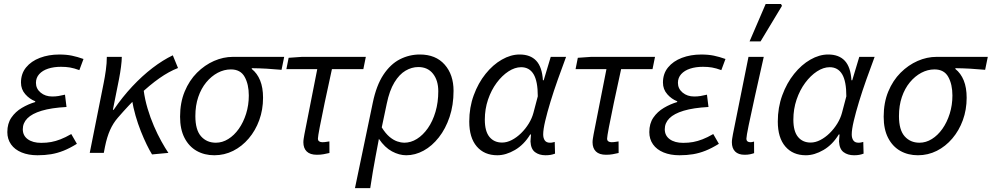

<svg xmlns="http://www.w3.org/2000/svg" viewBox="-20 -774 5021 972"><path d="M169.8 12Q124 12 89.3 -2.3Q54.6 -16.6 35.9 -43.1Q17.1 -69.7 17.1 -105.4Q17.1 -148.7 37.6 -178.6Q58.2 -208.6 90.7 -227.8Q123.1 -247 158.3 -257.4V-261.4Q129.6 -272.4 107.9 -297.2Q86.2 -322 86.2 -356Q86.2 -401.3 112.1 -432.8Q137.9 -464.4 182.1 -481.2Q226.3 -498 280.3 -498Q316 -498 344 -492.2Q371.9 -486.4 402.7 -475.4L381.7 -419Q355 -428.8 334.5 -432.3Q314 -435.8 288.7 -435.8Q252 -435.8 223.5 -426.4Q195.1 -417.1 178.5 -398.7Q162 -380.3 162 -354.6Q162 -325 185.7 -305.2Q209.4 -285.5 244.4 -285.5Q261.3 -285.5 276 -287.9Q290.7 -290.3 309 -294.7L316.7 -232.4Q239.9 -228.2 190.9 -213.4Q142 -198.6 118.7 -175Q95.4 -151.4 95.4 -119.9Q95.4 -87.3 120.7 -69.1Q146 -50.8 188.4 -50.8Q215.9 -50.8 238.8 -55Q261.7 -59.2 286.2 -68.7Q310.7 -78.1 340.8 -95.4L369.3 -46Q333.2 -23.6 301.8 -11.1Q270.3 1.4 238.7 6.7Q207 12 169.8 12Z M434.3 0 504.8 -353.4Q510.8 -382.7 515.8 -418.5Q520.8 -454.3 520.8 -486.1H596.6Q596.6 -466.8 592.6 -435.8Q588.6 -404.7 582.6 -374L551.5 -218.3H555.5Q599.2 -282.4 649.5 -336.2Q699.8 -389.9 752.2 -430Q804.7 -470.1 854.8 -494L881.2 -429.7Q835.4 -412 786.7 -377.8Q737.9 -343.5 685.4 -293.4Q632.9 -243.3 576.5 -177.9Q553 -151 537.2 -115.7Q521.4 -80.4 511.5 -31.3L505.5 0ZM749.7 7.8Q737.3 -12 722.6 -42.2Q707.9 -72.4 693 -109.7Q678.2 -147 666.3 -188.2Q654.5 -229.4 647.7 -270.9L707.3 -317.2Q713.4 -270.8 727.2 -224.5Q741 -178.1 759.3 -135.7Q777.6 -93.3 797.1 -58.4Q816.5 -23.5 832.5 0Z M1064.9 12Q1014.9 12 975.8 -10.1Q936.7 -32.2 914.2 -75.7Q891.6 -119.2 891.6 -183.2Q891.6 -254.4 914.9 -310.6Q938.2 -366.8 977.2 -405.8Q1016.3 -444.8 1063.5 -465.5Q1110.7 -486.1 1158.9 -486.1H1418.7L1405.3 -420.6Q1366.1 -424.3 1329.7 -426.3Q1293.2 -428.4 1254.6 -428.8V-424.8Q1282.1 -403.1 1296.9 -366.8Q1311.7 -330.6 1311.7 -279.1Q1311.7 -218.5 1292.4 -165.6Q1273.1 -112.7 1239 -72.8Q1205 -32.8 1160.5 -10.4Q1115.9 12 1064.9 12ZM1072.8 -51.5Q1105.7 -51.5 1135.6 -70.2Q1165.6 -88.8 1188.9 -121.7Q1212.2 -154.7 1225.9 -198.2Q1239.6 -241.8 1239.6 -290.6Q1239.6 -346.9 1218.6 -384.7Q1197.7 -422.6 1148.8 -422.6Q1114.4 -422.6 1082.1 -405.5Q1049.9 -388.3 1024.2 -357.3Q998.5 -326.2 983.7 -282.9Q969 -239.7 969 -186.4Q969 -116.4 997.7 -84Q1026.5 -51.5 1072.8 -51.5Z M1584.3 9.5Q1549.9 9.5 1532.9 -7.1Q1515.8 -23.6 1515.8 -53.8Q1515.8 -62.4 1517.5 -72.8Q1519.2 -83.1 1521.3 -95.2L1586.1 -424H1429.8L1441.2 -481.4L1508.2 -486.1H1832L1819.4 -424H1660.4Q1639.4 -329.1 1623.5 -253Q1607.5 -177 1598.5 -129.5Q1589.5 -82.1 1589.5 -72.5Q1589.5 -62.5 1595.9 -58.3Q1602.3 -54.1 1611.7 -54.1Q1622.3 -54.1 1630.7 -55.6Q1639.1 -57.1 1647.5 -58.1L1647.8 0.5Q1633.1 3.9 1618.2 6.7Q1603.4 9.5 1584.3 9.5Z M1777 178.5 1867.3 -254.4Q1885.4 -341.7 1921 -395.6Q1956.7 -449.4 2004.3 -473.8Q2052 -498.1 2105.5 -498.1Q2185.8 -498.1 2230.9 -447.2Q2276.1 -396.4 2276.1 -314.1Q2276.1 -241.8 2256 -182Q2235.9 -122.1 2201.6 -78.5Q2167.4 -34.8 2124.6 -11.4Q2081.8 12 2036.6 12Q2000.9 12 1964.4 -7.6Q1928 -27.1 1898.2 -71.1Q1889.3 -24.2 1881.9 15.1Q1874.5 54.5 1867.8 93.6Q1861.1 132.8 1854.3 178.5ZM2026.1 -51.5Q2060.1 -51.5 2090.8 -70.8Q2121.6 -90.1 2146.1 -125.1Q2170.7 -160.2 2184.7 -208Q2198.8 -255.7 2198.8 -312.1Q2198.8 -367 2172 -400.8Q2145.3 -434.6 2097.6 -434.6Q2064.3 -434.6 2032.9 -416.1Q2001.5 -397.7 1976.6 -356.7Q1951.6 -315.7 1937.9 -248.9L1912.6 -129Q1932.1 -97.8 1952.2 -81Q1972.4 -64.2 1991.7 -57.9Q2010.9 -51.5 2026.1 -51.5Z M2497.7 12Q2431.8 12 2393.7 -32.4Q2355.6 -76.8 2355.6 -158.5Q2355.6 -229.9 2378.3 -291.8Q2400.9 -353.7 2438.2 -400Q2475.4 -446.4 2520.6 -472.2Q2565.7 -498.1 2610.7 -498.1Q2665.1 -498.1 2694.7 -466.5Q2724.3 -434.8 2728.5 -367.7H2732.5L2768.1 -486.1H2845.8Q2824.9 -430.1 2804.1 -371.7Q2783.3 -313.3 2766.8 -259Q2750.3 -204.7 2740.1 -161.5Q2729.9 -118.2 2729.9 -93.6Q2729.9 -75 2737.9 -63.3Q2745.9 -51.5 2764.5 -51.5Q2772.4 -51.5 2778.1 -53Q2783.9 -54.5 2788.3 -55.5L2789.9 3.8Q2779 7.9 2768 9.9Q2757 12 2741.6 12Q2709.7 12 2688.6 -3.8Q2667.5 -19.5 2665.6 -57.8Q2665.6 -63.5 2666.6 -73.3Q2667.5 -83.1 2668.2 -93.2H2664.2Q2632.7 -41.4 2586.9 -14.7Q2541.1 12 2497.7 12ZM2521.8 -52.3Q2545.9 -52.3 2570.8 -65.1Q2595.7 -77.9 2618.1 -99.8Q2640.5 -121.8 2657 -148.7Q2673.4 -175.6 2680.7 -203.5L2702.6 -286.5Q2702.6 -362.9 2681.2 -398.4Q2659.8 -433.8 2618.3 -433.8Q2586.7 -433.8 2554.1 -412.6Q2521.6 -391.4 2494.3 -354.7Q2467.1 -318 2450.7 -269.9Q2434.4 -221.9 2434.4 -168.2Q2434.4 -109.1 2458 -80.7Q2481.5 -52.3 2521.8 -52.3Z M3048.3 9.5Q3013.9 9.5 2996.9 -7.1Q2979.8 -23.6 2979.8 -53.8Q2979.8 -62.4 2981.5 -72.8Q2983.2 -83.1 2985.3 -95.2L3050.1 -424H2893.8L2905.2 -481.4L2972.2 -486.1H3296L3283.4 -424H3124.4Q3103.4 -329.1 3087.5 -253Q3071.5 -177 3062.5 -129.5Q3053.5 -82.1 3053.5 -72.5Q3053.5 -62.5 3059.9 -58.3Q3066.3 -54.1 3075.7 -54.1Q3086.3 -54.1 3094.7 -55.6Q3103.1 -57.1 3111.5 -58.1L3111.8 0.5Q3097.1 3.9 3082.2 6.7Q3067.4 9.5 3048.3 9.5Z M3419.8 12Q3374 12 3339.3 -2.3Q3304.6 -16.6 3285.9 -43.1Q3267.1 -69.7 3267.1 -105.4Q3267.1 -148.7 3287.6 -178.6Q3308.2 -208.6 3340.7 -227.8Q3373.1 -247 3408.3 -257.4V-261.4Q3379.6 -272.4 3357.9 -297.2Q3336.2 -322 3336.2 -356Q3336.2 -401.3 3362.1 -432.8Q3387.9 -464.4 3432.1 -481.2Q3476.3 -498 3530.3 -498Q3566 -498 3594 -492.2Q3621.9 -486.4 3652.7 -475.4L3631.7 -419Q3605 -428.8 3584.5 -432.3Q3564 -435.8 3538.7 -435.8Q3502 -435.8 3473.5 -426.4Q3445.1 -417.1 3428.5 -398.7Q3412 -380.3 3412 -354.6Q3412 -325 3435.7 -305.2Q3459.4 -285.5 3494.4 -285.5Q3511.3 -285.5 3526 -287.9Q3540.7 -290.3 3559 -294.7L3566.7 -232.4Q3489.9 -228.2 3440.9 -213.4Q3392 -198.6 3368.7 -175Q3345.4 -151.4 3345.4 -119.9Q3345.4 -87.3 3370.7 -69.1Q3396 -50.8 3438.4 -50.8Q3465.9 -50.8 3488.8 -55Q3511.7 -59.2 3536.2 -68.7Q3560.7 -78.1 3590.8 -95.4L3619.3 -46Q3583.2 -23.6 3551.8 -11.1Q3520.3 1.4 3488.7 6.7Q3457 12 3419.8 12Z M3749.8 9.5Q3717.9 9.5 3701.5 -7.1Q3685.1 -23.6 3685.1 -53.8Q3685.1 -62.4 3686.8 -72.8Q3688.5 -83.1 3690.6 -95.2L3769.2 -486.1H3846.5Q3821.5 -375.1 3801.6 -285.6Q3781.6 -196.2 3770.2 -140Q3758.7 -83.8 3758.7 -72.5Q3758.7 -62.5 3764.2 -58.3Q3769.7 -54.1 3777.8 -54.1Q3781.5 -54.1 3786.1 -54.6Q3790.7 -55.1 3797.4 -57.3L3797.7 1.3Q3788.5 4.6 3776.6 7.1Q3764.8 9.5 3749.8 9.5ZM3774.7 -564.4 3856.1 -753.6H3933.9L3938.8 -744.4L3830.3 -564.4Z M4059.7 12Q3993.8 12 3955.7 -32.4Q3917.6 -76.8 3917.6 -158.5Q3917.6 -229.9 3940.3 -291.8Q3962.9 -353.7 4000.2 -400Q4037.4 -446.4 4082.6 -472.2Q4127.7 -498.1 4172.7 -498.1Q4227.1 -498.1 4256.7 -466.5Q4286.3 -434.8 4290.5 -367.7H4294.5L4330.1 -486.1H4407.8Q4386.9 -430.1 4366.1 -371.7Q4345.3 -313.3 4328.8 -259Q4312.3 -204.7 4302.1 -161.5Q4291.9 -118.2 4291.9 -93.6Q4291.9 -75 4299.9 -63.3Q4307.9 -51.5 4326.5 -51.5Q4334.4 -51.5 4340.1 -53Q4345.9 -54.5 4350.3 -55.5L4351.9 3.8Q4341 7.9 4330 9.9Q4319 12 4303.6 12Q4271.7 12 4250.6 -3.8Q4229.5 -19.5 4227.6 -57.8Q4227.6 -63.5 4228.6 -73.3Q4229.5 -83.1 4230.2 -93.2H4226.2Q4194.7 -41.4 4148.9 -14.7Q4103.1 12 4059.7 12ZM4083.8 -52.3Q4107.9 -52.3 4132.8 -65.1Q4157.7 -77.9 4180.1 -99.8Q4202.5 -121.8 4219 -148.7Q4235.4 -175.6 4242.7 -203.5L4264.6 -286.5Q4264.6 -362.9 4243.2 -398.4Q4221.8 -433.8 4180.3 -433.8Q4148.7 -433.8 4116.1 -412.6Q4083.6 -391.4 4056.3 -354.7Q4029.1 -318 4012.7 -269.9Q3996.4 -221.9 3996.4 -168.2Q3996.4 -109.1 4020 -80.7Q4043.5 -52.3 4083.8 -52.3Z M4626.9 12Q4576.9 12 4537.8 -10.1Q4498.7 -32.2 4476.2 -75.7Q4453.6 -119.2 4453.6 -183.2Q4453.6 -254.4 4476.9 -310.6Q4500.2 -366.8 4539.2 -405.8Q4578.3 -444.8 4625.5 -465.5Q4672.7 -486.1 4720.9 -486.1H4980.7L4967.3 -420.6Q4928.1 -424.3 4891.7 -426.3Q4855.2 -428.4 4816.6 -428.8V-424.8Q4844.1 -403.1 4858.9 -366.8Q4873.7 -330.6 4873.7 -279.1Q4873.7 -218.5 4854.4 -165.6Q4835.1 -112.7 4801 -72.8Q4767 -32.8 4722.5 -10.4Q4677.9 12 4626.9 12ZM4634.8 -51.5Q4667.7 -51.5 4697.6 -70.2Q4727.6 -88.8 4750.9 -121.7Q4774.2 -154.7 4787.9 -198.2Q4801.6 -241.8 4801.6 -290.6Q4801.6 -346.9 4780.6 -384.7Q4759.7 -422.6 4710.8 -422.6Q4676.4 -422.6 4644.1 -405.5Q4611.9 -388.3 4586.2 -357.3Q4560.5 -326.2 4545.7 -282.9Q4531 -239.7 4531 -186.4Q4531 -116.4 4559.7 -84Q4588.5 -51.5 4634.8 -51.5Z"/></svg>

Font: Source Sans 3
Style: Italic
Weight: 200
Italic angle: -11°
Designer: Paul D. Hunt
Foundry: Adobe
Version: Version 3.046;hotconv 1.0.118;makeotfexe 2.5.65603